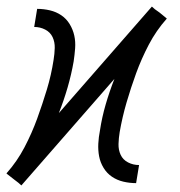

<svg xmlns="http://www.w3.org/2000/svg" viewBox="-26 -557 546 584"><path d="M39 7 30 -1Q30 -1 30 -1Q30 -1 30 -1L17 -11L-6 -29Q-6 -29 -6 -29Q-6 -29 -6 -29V-30Q26 -66 48.5 -109Q71 -152 87 -196Q103 -240 116.5 -284.5Q130 -329 137 -375Q140 -393 140.5 -411Q141 -429 134 -444Q127 -459 111.5 -467Q96 -475 78 -475L87 -530Q107 -530 126 -525.5Q145 -521 160.5 -510.5Q176 -500 186 -483.5Q196 -467 200 -448.5Q204 -430 202.5 -410Q201 -390 198 -370Q191 -330 179.5 -290.5Q168 -251 153 -213L436 -537L445 -529Q445 -529 445 -529Q445 -529 445 -529L459 -519L481 -501Q481 -501 481 -501Q481 -501 481 -501V-500Q449 -464 426.5 -421Q404 -378 388 -334Q372 -290 359 -245.5Q346 -201 338 -155Q335 -137 334.5 -119Q334 -101 341 -86Q348 -71 363.5 -63Q379 -55 397 -55L388 0Q368 0 349 -4.5Q330 -9 314.5 -19.5Q299 -30 289 -46.5Q279 -63 275.5 -81.5Q272 -100 273 -120Q274 -140 278 -160Q284 -200 295.5 -239.5Q307 -279 322 -317Z"/></svg>

Font: Iosevka Curly Slab LtObl
Style: Regular
Weight: 300
Italic angle: -9°
Monospace: yes
Designer: Belleve Invis
Foundry: Belleve Invis
Version: Version 11.0.0; ttfautohint (v1.8.3)